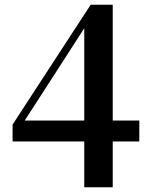

<svg xmlns="http://www.w3.org/2000/svg" viewBox="-20 -773 633 809"><path d="M335 16H455V-177H567V-265H455V-753H362L33 -248V-177H335ZM84 -265 219 -474 335 -654V-265Z"/></svg>

Font: Noto Serif CJK HK
Style: Bold
Weight: 700
Designer: Ryoko NISHIZUKA 西塚涼子 (kana & ideographs); Frank Grießhammer (Latin, Greek & Cyrillic); Wenlong ZHANG 张文龙 (bopomofo); San
Foundry: Adobe
Version: Version 2.001;hotconv 1.1.0;makeotfexe 2.6.0